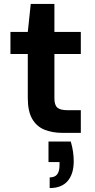

<svg xmlns="http://www.w3.org/2000/svg" viewBox="-20 -674 480 974"><path d="M297 0Q244 0 204.5 -16.5Q165 -33 143 -71.5Q121 -110 121 -177V-400H33V-512H121L136 -654H256V-512H390V-400H256V-175Q256 -141 271 -128Q286 -115 322 -115H390V0ZM232 280V226Q258 226 270 210.5Q282 195 282 163V148H226V44H339Q347 71 350.5 96Q354 121 354 144Q354 208 323.5 244Q293 280 232 280Z"/></svg>

Font: DM Sans 12pt
Style: Bold
Weight: 700
Version: Version 4.004;gftools[0.9.30]